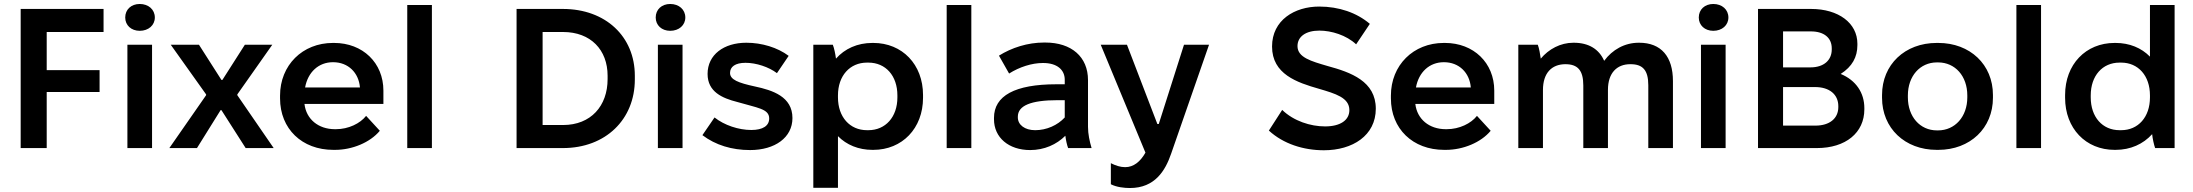

<svg xmlns="http://www.w3.org/2000/svg" viewBox="-20 -745 11036 966"><path d="M84 0H215V-282H481V-392H215V-584H501V-700H84Z M683 -590C727 -590 759 -618 759 -657C759 -697 727 -725 683 -725C640 -725 610 -697 610 -657C610 -618 640 -590 683 -590ZM621 0H745V-520H621Z M832 0H971L1090 -191H1094L1216 0H1357L1174 -266V-270L1350 -520H1212L1099 -343H1094L981 -520H839L1017 -270V-266Z M1657 9H1666C1752 9 1842 -28 1891 -87L1822 -162C1792 -124 1734 -95 1670 -95H1665C1581 -95 1521 -146 1512 -221V-222H1909V-289C1909 -429 1805 -529 1661 -529H1655C1502 -529 1389 -417 1389 -264V-250C1389 -97 1499 9 1657 9ZM1515 -305C1529 -382 1583 -432 1655 -432H1656C1732 -432 1785 -379 1791 -305Z M2029 0H2153V-720H2029Z M2579 0H2812C3027 0 3174 -144 3174 -345V-364C3174 -561 3027 -700 2812 -700H2579ZM2710 -116V-584H2813C2952 -584 3037 -494 3037 -364V-347C3037 -212 2953 -116 2813 -116Z M3352 -590C3396 -590 3428 -618 3428 -657C3428 -697 3396 -725 3352 -725C3309 -725 3279 -697 3279 -657C3279 -618 3309 -590 3352 -590ZM3290 0H3414V-520H3290Z M3754 10C3879 10 3967 -53 3967 -151C3967 -259 3867 -291 3778 -310C3695 -328 3653 -344 3653 -378C3653 -409 3679 -429 3731 -429C3785 -429 3848 -408 3889 -377L3948 -464C3892 -506 3813 -530 3735 -530C3622 -530 3540 -470 3540 -373C3540 -283 3614 -251 3689 -232C3790 -202 3850 -198 3850 -149C3850 -112 3818 -91 3760 -91C3696 -91 3624 -115 3575 -154L3514 -65C3580 -15 3662 10 3754 10Z M4072 200H4196V-60C4239 -16 4300 9 4369 9H4374C4519 9 4624 -99 4624 -253V-267C4624 -421 4519 -529 4374 -529H4369C4294 -529 4230 -500 4186 -450C4183 -473 4177 -503 4170 -520H4072ZM4342 -90C4256 -90 4196 -156 4196 -255V-265C4196 -364 4256 -430 4342 -430H4349C4436 -430 4495 -364 4495 -265V-255C4495 -156 4435 -90 4349 -90Z M4743 0H4867V-720H4743Z M5163 10C5234 10 5296 -18 5340 -62C5343 -39 5348 -16 5354 0H5472C5462 -34 5454 -71 5454 -107V-342C5454 -459 5371 -531 5239 -531H5233C5150 -531 5070 -505 5006 -465L5057 -375C5109 -408 5172 -428 5226 -428H5229C5298 -428 5337 -394 5337 -344V-321H5295C5086 -321 4981 -263 4981 -152V-145C4981 -53 5055 10 5163 10ZM5188 -90C5136 -90 5101 -117 5101 -154V-158C5101 -213 5165 -241 5302 -241H5337V-154C5301 -115 5246 -90 5188 -90Z M5665 201C5791 201 5843 113 5872 29L6063 -520H5937L5810 -121H5803L5650 -520H5518L5743 23C5717 69 5683 96 5641 96C5616 96 5593 88 5569 76V182C5598 197 5637 201 5665 201Z M6641 11C6785 11 6902 -63 6902 -198C6902 -336 6777 -381 6659 -413C6577 -437 6508 -456 6508 -513C6508 -561 6550 -591 6618 -591C6679 -591 6754 -568 6803 -522L6872 -625C6806 -681 6717 -712 6617 -712C6494 -712 6380 -644 6380 -511C6380 -372 6505 -330 6617 -298C6698 -274 6769 -254 6769 -191C6769 -140 6723 -109 6647 -109C6573 -109 6489 -136 6431 -192L6364 -88C6437 -21 6538 11 6641 11Z M7246 9H7255C7341 9 7431 -28 7480 -87L7411 -162C7381 -124 7323 -95 7259 -95H7254C7170 -95 7110 -146 7101 -221V-222H7498V-289C7498 -429 7394 -529 7250 -529H7244C7091 -529 6978 -417 6978 -264V-250C6978 -97 7088 9 7246 9ZM7104 -305C7118 -382 7172 -432 7244 -432H7245C7321 -432 7374 -379 7380 -305Z M7619 0H7743V-292C7743 -379 7788 -421 7854 -422H7856C7918 -422 7946 -391 7946 -315V0H8070V-293C8070 -379 8116 -422 8182 -422H8184C8245 -422 8273 -392 8273 -316V0H8397V-337C8397 -460 8338 -530 8227 -530H8225C8154 -530 8092 -495 8051 -439C8025 -498 7973 -530 7898 -530H7896C7831 -530 7772 -498 7732 -450C7729 -471 7724 -502 7717 -520H7619Z M8600 -590C8644 -590 8676 -618 8676 -657C8676 -697 8644 -725 8600 -725C8557 -725 8527 -697 8527 -657C8527 -618 8557 -590 8600 -590ZM8538 0H8662V-520H8538Z M8825 0H9121C9266 0 9360 -77 9360 -195V-201C9360 -278 9318 -341 9241 -373C9299 -410 9325 -458 9325 -518V-525C9325 -629 9230 -700 9092 -700H8825ZM8951 -406V-587H9091C9158 -587 9196 -554 9196 -502V-496C9196 -442 9156 -406 9089 -406ZM8951 -113V-307H9112C9184 -307 9229 -270 9229 -211V-206C9229 -149 9185 -113 9114 -113Z M9724 9H9732C9892 9 10007 -100 10007 -253V-267C10007 -420 9892 -529 9732 -529H9724C9564 -529 9449 -420 9449 -267V-253C9449 -100 9564 9 9724 9ZM9725 -89C9640 -89 9579 -158 9579 -255V-265C9579 -362 9640 -431 9725 -431H9731C9817 -431 9878 -362 9878 -265V-255C9878 -158 9816 -89 9731 -89Z M10125 0H10249V-720H10125Z M10619 9H10624C10699 9 10763 -20 10808 -70C10810 -48 10817 -17 10823 0H10921V-720H10797V-460C10754 -504 10694 -529 10624 -529H10619C10474 -529 10370 -421 10370 -267V-253C10370 -99 10474 9 10619 9ZM10644 -90C10558 -90 10499 -156 10499 -255V-265C10499 -364 10558 -430 10644 -430H10652C10738 -430 10797 -364 10797 -265V-255C10797 -156 10738 -90 10652 -90Z"/></svg>

Font: Fixel Display SemiBold
Style: Regular
Weight: 600
Designer: AlfaBravo + MacPaw
Foundry: Kyrylo Tkachov, Marchela Mozhyna, Serhii Makarenko, Maria Weinstein, Zakhar Kryvoshyya
Version: Version 1.211